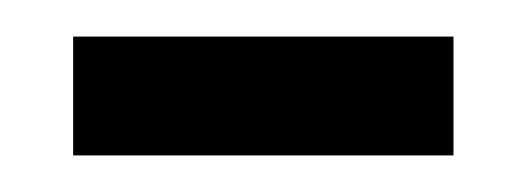

<svg xmlns="http://www.w3.org/2000/svg" viewBox="-20 -319 288 105"><path d="M20 -234H228V-299H20Z"/></svg>

Font: Tanklager Original
Style: Regular
Weight: 400
Designer: Ariel Martín Pérez
Foundry: Tunera Type Foundry
Version: Version 1.000;Glyphs 3.3 (3310)